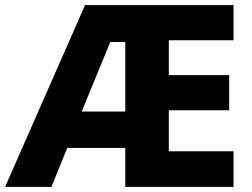

<svg xmlns="http://www.w3.org/2000/svg" viewBox="-22 -734 991 754"><path d="M895 0H470V-153H242L180 0H-2L312 -714H895V-576H641V-439H878V-301H641V-140H895ZM299 -296H470V-569H411Z"/></svg>

Font: Noto Sans ExtraBold
Style: Regular
Weight: 800
Designer: Monotype Design Team
Foundry: Monotype Imaging Inc.
Version: Version 2.007